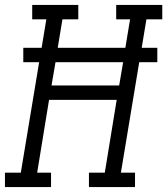

<svg xmlns="http://www.w3.org/2000/svg" viewBox="-33 -755 675 775"><path d="M-13 0V-58H51L125 -504H61V-562H135L154 -677H97V-735H283V-677H219L200 -562H473L492 -677H436V-735H622V-677H558L539 -562H602V-504H529L455 -58H512V0H326V-58H390L438 -352H165L117 -58H173V0ZM448 -410 464 -504H191L175 -410Z"/></svg>

Font: Iosevka Etoile Light Oblique
Style: Regular
Weight: 300
Italic angle: -9°
Designer: Belleve Invis
Foundry: Belleve Invis
Version: Version 15.5.2; ttfautohint (v1.8.4)